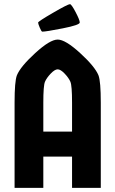

<svg xmlns="http://www.w3.org/2000/svg" viewBox="-20 -902 554 922"><path d="M453 -540Q464 -511 464 -409V0H326V-150H188V0H50V-409Q50 -511 61 -540Q78 -582 149 -647Q220 -712 257 -712Q294 -712 365 -647Q436 -582 453 -540ZM188 -409V-270H326V-409Q326 -491 318 -509.5Q310 -528 290.5 -548.5Q271 -569 257 -569Q243 -569 223.5 -548.5Q204 -528 196 -509.5Q188 -491 188 -409ZM183 -750Q179 -750 171 -769Q163 -788 163 -793.5Q163 -799 234.5 -840.5Q306 -882 316 -882Q323 -882 343 -844Q363 -806 363 -794Q363 -782 282 -766Q201 -750 183 -750Z"/></svg>

Font: Germania One
Style: Regular
Weight: 400
Designer: John Vargas Beltran
Foundry: John Vargas Beltran
Version: Version 1.001